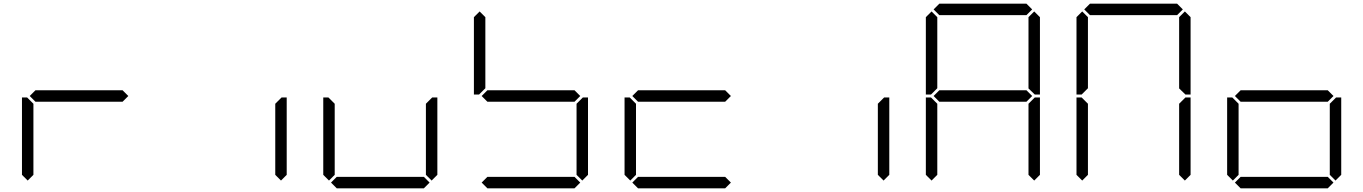

<svg xmlns="http://www.w3.org/2000/svg" viewBox="-20 -1020 7384 1040"><path d="M644 -531 675 -500 644 -469H172L141 -500L172 -531ZM130 -42 99 -73V-492H127L130 -489L161 -458V-73Z M1502 -489 1505 -492H1533V-73L1502 -42L1471 -73V-458Z M1762 -42 1731 -73V-492H1759L1762 -489L1793 -458V-73ZM2318 -489 2321 -492H2349V-73L2318 -42L2287 -73V-458ZM2307 -31 2276 0H1804L1773 -31L1804 -62H2276Z M2578 -511 2575 -508H2547V-927L2578 -958L2609 -927V-542ZM3092 -531 3123 -500 3092 -469H2620L2589 -500L2620 -531ZM3134 -489 3137 -492H3165V-73L3134 -42L3103 -73V-458ZM3123 -31 3092 0H2620L2589 -31L2620 -62H3092Z M3908 -531 3939 -500 3908 -469H3436L3405 -500L3436 -531ZM3394 -42 3363 -73V-492H3391L3394 -489L3425 -458V-73ZM3939 -31 3908 0H3436L3405 -31L3436 -62H3908Z M4766 -489 4769 -492H4797V-73L4766 -42L4735 -73V-458Z M5026 -511 5023 -508H4995V-927L5026 -958L5057 -927V-542ZM5037 -969 5068 -1000H5540L5571 -969L5540 -938H5068ZM5540 -531 5571 -500 5540 -469H5068L5037 -500L5068 -531ZM5026 -42 4995 -73V-492H5023L5026 -489L5057 -458V-73ZM5582 -489 5585 -492H5613V-73L5582 -42L5551 -73V-458ZM5582 -958 5613 -927V-508H5585L5582 -511L5551 -541V-927Z M5842 -511 5839 -508H5811V-927L5842 -958L5873 -927V-542ZM5853 -969 5884 -1000H6356L6387 -969L6356 -938H5884ZM5842 -42 5811 -73V-492H5839L5842 -489L5873 -458V-73ZM6398 -489 6401 -492H6429V-73L6398 -42L6367 -73V-458ZM6398 -958 6429 -927V-508H6401L6398 -511L6367 -541V-927Z M7172 -531 7203 -500 7172 -469H6700L6669 -500L6700 -531ZM6658 -42 6627 -73V-492H6655L6658 -489L6689 -458V-73ZM7214 -489 7217 -492H7245V-73L7214 -42L7183 -73V-458ZM7203 -31 7172 0H6700L6669 -31L6700 -62H7172Z"/></svg>

Font: DSEG7 Classic
Style: Light
Weight: 300
Designer: Keshikan(Twitter:@keshinomi_88pro)
Version: Version 0.46